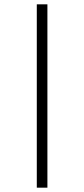

<svg xmlns="http://www.w3.org/2000/svg" viewBox="-20 -678 388 887"><path d="M150 189V-658H199V189Z"/></svg>

Font: EauTestSC Semilight
Style: Regular
Weight: 300
Designer: Christian Thalmann (Catharsis Fonts)
Version: Version 0.001;PS 000.001;hotconv 1.0.88;makeotf.lib2.5.64775